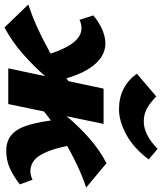

<svg xmlns="http://www.w3.org/2000/svg" viewBox="26 -756 726 860"><g transform="rotate(90 389.0 -326.0)"><path d="M82 17 -21 -90Q29 -106 83 -130.5Q137 -155 190.5 -185Q244 -215 292.5 -248.5Q341 -282 379 -316L401 -294Q358 -232 307 -173Q256 -114 200 -65Q144 -16 82 17ZM214 -139Q197 -204 177 -246Q157 -288 134.5 -308Q112 -328 85 -328Q78 -328 67.5 -326Q57 -324 48 -319L28 -381Q59 -407 91.5 -421Q124 -435 153 -435Q194 -435 227 -407.5Q260 -380 283.5 -331Q307 -282 320 -217ZM265 0 356 -427H514L425 0ZM404 -111 381 -133Q424 -194 472 -252.5Q520 -311 575 -360Q630 -409 690 -440L799 -349Q748 -332 693.5 -306Q639 -280 586 -248.5Q533 -217 486.5 -182Q440 -147 404 -111ZM635 9Q589 9 561.5 -16Q534 -41 518.5 -92.5Q503 -144 495 -223L605 -307Q618 -226 636 -180.5Q654 -135 676 -117Q698 -99 726 -99Q731 -99 737.5 -100Q744 -101 751.5 -103.5Q759 -106 764 -109L785 -52Q751 -25 714.5 -8Q678 9 635 9ZM449 -496Q397 -496 357 -516.5Q317 -537 289 -576L391 -663Q422 -633 447 -620Q472 -607 504 -607Q532 -607 562.5 -622Q593 -637 626 -669L673 -629Q622 -561 561.5 -528.5Q501 -496 449 -496Z"/></g></svg>

Font: Ysabeau Infant Black
Style: Italic
Weight: 900
Italic angle: -12°
Designer: Christian Thalmann (Catharsis Fonts)
Version: Version 2.001;gftools[0.9.30]; featfreeze: ss01,ss02,lnum